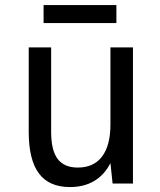

<svg xmlns="http://www.w3.org/2000/svg" viewBox="-20 -736 642 770"><path d="M154.8 -715.8H446.8V-643.6H154.8ZM260.7 14.2Q176.8 14.2 136 -40.5Q95.2 -95.2 95.2 -207V-545.9H185.1V-207Q185.1 -133.3 211.2 -98.6Q237.3 -64 292 -64Q356 -64 389.4 -108.4Q422.9 -152.8 422.9 -236.8V-545.9H513.2V0H431.6L422.9 -82Q398.9 -34.7 357.9 -10.3Q316.9 14.2 260.7 14.2Z"/></svg>

Font: Hack
Style: Regular
Weight: 400
Monospace: yes
Designer: Christopher Simpkins
Foundry: Christopher Simpkins
Version: Version 2.019; ttfautohint (v1.4.1) -l 4 -r 80 -G 350 -x 0 -